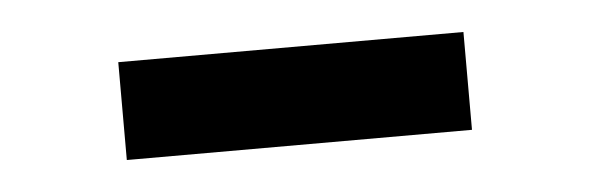

<svg xmlns="http://www.w3.org/2000/svg" viewBox="-25 -767 534 174"><g transform="rotate(-5 242.5 -679.5)"><path d="M399.5 -724.5V-635.5H85.5V-724.5Z"/></g></svg>

Font: Merriweather 60pt ExtraBold
Style: Regular
Weight: 800
Version: Version 2.100